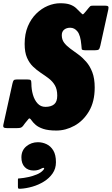

<svg xmlns="http://www.w3.org/2000/svg" viewBox="-67 -785 689 1184"><path d="M314 -568Q314 -540.5 328.8 -521.2Q343.5 -502 366.5 -485.2Q389.5 -468.5 415.5 -449.5Q441.5 -430.5 464.5 -404.2Q487.5 -378 502.2 -339.8Q517 -301.5 517 -245Q517 -158.5 482 -99.2Q447 -40 392.8 -10Q338.5 20 280.5 20Q230.5 20 200 9.8Q169.5 -0.5 152.8 -15.2Q136 -30 127 -43.5Q116 -60 109.8 -52.5Q103.5 -45 87.5 -25.5L75 -8.5Q68.5 0 60.5 2.5Q52.5 5 38.5 5H-24Q-38.5 5 -43.8 0.8Q-49 -3.5 -46 -17.5L9.5 -268.5Q13 -284.5 17.5 -289.8Q22 -295 37.5 -295H100.5Q118 -295 122.2 -290.5Q126.5 -286 126.5 -270.5Q126.5 -234 136 -201Q145.5 -168 164.8 -147Q184 -126 213 -126Q247.5 -126 266.8 -141.8Q286 -157.5 286 -195Q286 -234 271.5 -258.8Q257 -283.5 234 -301Q211 -318.5 185.5 -335.2Q160 -352 137 -374Q114 -396 99.5 -429.2Q85 -462.5 85 -514Q85 -576 104.8 -622.8Q124.5 -669.5 157 -701.2Q189.5 -733 228 -749Q266.5 -765 304.5 -765Q342.5 -765 365 -756.8Q387.5 -748.5 402 -735.2Q416.5 -722 430 -707.5Q441.5 -695.5 444.8 -696.5Q448 -697.5 462.5 -715L480 -736.5Q486 -743.5 489.5 -746.8Q493 -750 505.5 -750H582.5Q595.5 -750 599.8 -745.5Q604 -741 601 -727L551.5 -502.5Q547.5 -484.5 541.8 -479.8Q536 -475 517 -475H462.5Q438 -475 437 -482.2Q436 -489.5 434.5 -508.5Q429.5 -567 411 -590.5Q392.5 -614 366 -614Q343 -614 328.5 -602Q314 -590 314 -568ZM65 185.5Q65 142.5 95.5 117.2Q126 92 167 92Q194.5 92 220 104Q245.5 116 261.8 143Q278 170 278 215.5Q278 254.5 257.5 284.2Q237 314 204 334.5Q171 355 132.8 366Q94.5 377 59 379Q48.5 379.5 46 377.5Q43.5 375.5 43.5 365V322.5Q43.5 315.5 46.2 315.5Q49 315.5 55.5 315Q79 313 107.2 307Q135.5 301 160.5 290.5Q185.5 280 199 264.5Q209 253 203.5 250.8Q198 248.5 189 254Q179.5 259.5 167.8 263Q156 266.5 140.5 266.5Q105.5 266.5 85.2 245Q65 223.5 65 185.5Z"/></svg>

Font: Besley* Condensed Fatface
Style: Italic
Weight: 900
Width: 3
Italic angle: -13°
Designer: Owen Earl
Foundry: indestructible type*
Version: Version 3.000; ttfautohint (v1.8.3)